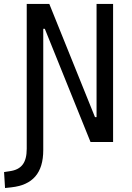

<svg xmlns="http://www.w3.org/2000/svg" viewBox="-58 -713 664 964"><path d="M-32.7 231 -0.5 227.5C106 215.8 159.2 155.8 159.2 40.5V-568.4H167L396.5 0H509.8V-693.4H426.8V-125H418.9L189.5 -693.4H76.2V33.7C76.2 104.5 49.8 138.2 -8.8 146.5L-37.6 150.9Z"/></svg>

Font: Cascadia Mono PL SemiLight
Style: Regular
Weight: 350
Monospace: yes
Designer: Aaron Bell
Foundry: Saja Typeworks
Version: Version 2404.023